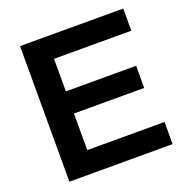

<svg xmlns="http://www.w3.org/2000/svg" viewBox="-133 -878 977 1002"><g transform="rotate(-20 355.5 -376.5)"><path d="M84 0V-752.9H657.2V-629.9H228V-449.2H618.2V-326.2H228V-123H657.2V0Z"/></g></svg>

Font: Standard
Style: Bold
Weight: 400
Designer: Bryce Wilner
Version: Version 2.000;PS 2.0;hotconv 16.6.51;makeotf.lib2.5.65220 DE